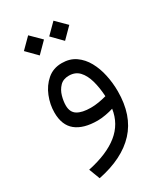

<svg xmlns="http://www.w3.org/2000/svg" viewBox="-201 -632 838 975"><g transform="rotate(-30 218.5 -145.0)"><path d="M281.2 -549.8 340.3 -491.2 281.2 -431.6 222.7 -491.2ZM132.8 -549.8 191.9 -491.2 132.8 -431.6 74.2 -491.2ZM385.3 -76.2Q385.3 64.9 308.8 147.7Q232.4 230.5 84.5 260.3L60.1 196.3Q175.8 171.9 239.7 120.4Q303.7 68.8 315.9 -13.7Q295.9 -7.3 270.5 -2.7Q245.1 2 223.1 2Q140.1 2 96.2 -33.4Q52.2 -68.8 52.2 -142.6Q52.2 -189.9 70.6 -235.8Q88.9 -281.7 124 -312Q159.2 -342.3 209.5 -342.3Q256.3 -342.3 289.6 -319.1Q322.8 -295.9 344 -257.6Q365.2 -219.2 375.2 -171.9Q385.3 -124.5 385.3 -76.2ZM225.6 -71.8Q248 -71.8 271.7 -75.7Q295.4 -79.6 317.9 -85.9Q314.9 -138.2 303.2 -179.4Q291.5 -220.7 268.8 -244.9Q246.1 -269 209 -269Q175.3 -269 155.8 -248.5Q136.2 -228 128.2 -199.2Q120.1 -170.4 120.1 -145.5Q120.1 -105.5 147.5 -88.6Q174.8 -71.8 225.6 -71.8Z"/></g></svg>

Font: Vazirmatn FD NL Light
Style: Regular
Weight: 300
Designer: Saber Rastikerdar
Foundry: Saber Rastikerdar
Version: Version 33.003